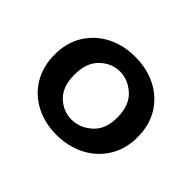

<svg xmlns="http://www.w3.org/2000/svg" viewBox="-91 -841 626 626"><g transform="rotate(45 222.0 -528.0)"><path d="M220 -347Q166 -347 123 -369.5Q80 -392 55.5 -433Q31 -474 31 -528Q31 -584 56.5 -624.5Q82 -665 125 -687Q168 -709 222 -709Q277 -709 320 -687Q363 -665 388 -624.5Q413 -584 413 -528Q413 -474 387.5 -433Q362 -392 318 -369.5Q274 -347 220 -347ZM220 -417Q258 -417 289.5 -445Q321 -473 321 -527Q321 -583 290 -611.5Q259 -640 221 -640Q183 -640 153 -611.5Q123 -583 123 -527Q123 -473 152 -445Q181 -417 220 -417Z"/></g></svg>

Font: Parkinsans Medium
Style: Regular
Weight: 500
Designer: Red Stone, Indian Type Foundry
Foundry: Indian Type Foundry
Version: Version 1.000